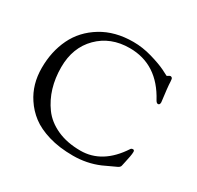

<svg xmlns="http://www.w3.org/2000/svg" viewBox="-157 -894 1121 1094"><g transform="rotate(30 403.5 -347.0)"><path d="M86 -520C58 -462 44 -397 44 -325C44 -253 62 -190 98 -136C118 -105.3 142.8 -78.7 172.5 -56C202.2 -33.3 240.3 -15 287 -1C333.7 13 387.2 20 447.5 20C507.8 20 564.7 8.7 618 -14C638 -22.7 666 -35.7 702 -53C711.3 -57.7 716.7 -63.7 718 -71C718.7 -74.3 720.7 -83.5 724 -98.5C727.3 -113.5 730.2 -127.2 732.5 -139.5C734.8 -151.8 736 -162.2 736 -170.5C736 -178.8 733 -183 727 -183C719.7 -183 714.7 -180.7 712 -176C646.7 -76 566 -26 470 -26C411.3 -26 360 -36 316 -56C272 -76 237.3 -103.3 212 -138C162.7 -206 138 -288 138 -384C138 -470 164.7 -539.7 218 -593C271.3 -646.3 339.7 -673 423 -673C545 -673 638.3 -612.3 703 -491C708.3 -481.7 714 -477 720 -477C728 -477 732 -483 732 -495C732 -497.7 731 -506 729 -520C727 -534 724.8 -551.8 722.5 -573.5C720.2 -595.2 718.8 -612.2 718.5 -624.5C718.2 -636.8 716.3 -644.3 713 -647C709.7 -649.7 706.5 -651 703.5 -651C700.5 -651 696.7 -649.3 692 -646C687.3 -642.7 684 -641 682 -641L645 -660C620.3 -672 587.3 -684 546 -696C504.7 -708 463.7 -714 423 -714C343 -714 273.8 -696.2 215.5 -660.5C157.2 -624.8 114 -578 86 -520Z"/></g></svg>

Font: Sorts Mill Goudy
Style: Regular
Weight: 400
Version: Version 003.101